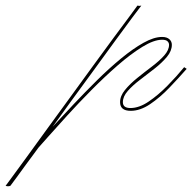

<svg xmlns="http://www.w3.org/2000/svg" viewBox="-327 -387 687 686"><path d="M164 -367Q171 -365 178 -367Q171 -358 145.5 -324Q120 -290 84 -240.5Q48 -191 7.5 -135.5Q-33 -80 -71.5 -27.5Q-110 25 -139 66Q-105 29 -64 -14.5Q-23 -58 20 -100.5Q63 -143 105.5 -178Q148 -213 185.5 -234Q223 -255 252 -255Q269 -255 278 -247Q287 -239 287 -227Q287 -205 269.5 -184Q252 -163 226 -142.5Q200 -122 173.5 -102Q147 -82 129.5 -62Q112 -42 112 -22Q112 -1 139 -1Q170 -1 204 -24Q238 -47 271 -80.5Q304 -114 331 -147L340 -141Q312 -109 278.5 -74Q245 -39 209.5 -15Q174 9 140 9Q102 9 102 -22Q102 -44 119.5 -65.5Q137 -87 163 -108Q189 -129 215.5 -149Q242 -169 259.5 -188.5Q277 -208 277 -227Q277 -234 271.5 -239.5Q266 -245 252 -245Q223 -245 181.5 -219.5Q140 -194 93 -153Q46 -112 -0.5 -65Q-47 -18 -87 26Q-127 70 -154.5 101Q-182 132 -190 141Q-192 144 -205 161.5Q-218 179 -235 202Q-252 225 -267 246Q-282 267 -290 277Q-298 280 -307 277Q-306 275 -286 248.5Q-266 222 -234 177.5Q-202 133 -161.5 77.5Q-121 22 -78 -37Q-35 -96 6 -152.5Q47 -209 81.5 -255.5Q116 -302 138 -331.5Q160 -361 164 -367Z"/></svg>

Font: Kapakana Light
Style: Regular
Weight: 300
Designer: Kyosuke Nagai
Version: Version 1.000